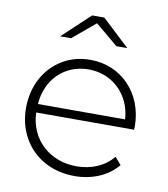

<svg xmlns="http://www.w3.org/2000/svg" viewBox="-82 -794 761 868"><g transform="rotate(10 298.5 -360.5)"><path d="M84 -124C129 -44 214 4 318 4C398 4 470 -26 515 -81L486 -114C447 -66 387 -41 319 -41C195 -41 102 -126 98 -249H547L548 -263C548 -416 441 -526 299 -526C252 -526 209 -515 171 -492C95 -447 49 -362 49 -261C49 -210 61 -164 84 -124ZM99 -288C107 -402 188 -482 299 -482C408 -482 493 -400 499 -288ZM195 -607 299 -694 403 -607H453L327 -725H271L145 -607Z"/></g></svg>

Font: Montserrat Light
Style: Regular
Weight: 300
Designer: Julieta Ulanovsky
Foundry: Julieta Ulanovsky
Version: Version 7.200